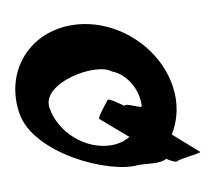

<svg xmlns="http://www.w3.org/2000/svg" viewBox="-98 -804 1006 890"><g transform="rotate(-10 405.0 -358.5)"><path d="M-16 -353C14 -156 348 -3 487 -20C527 -20 589 -7 618 -26C624 -21 660 1 667 -6C673 -14 785 -24 779 -30L663 -132C701 -194 719 -270 706 -353C676 -550 491 -712 291 -712C90 -712 -46 -550 -16 -353ZM126 -353C108 -472 373 -524 441 -468C504 -444 552 -369 549 -288C552 -270 476 -317 470 -301C463 -306 405 -349 398 -342C392 -334 338 -268 344 -262L468 -155C443 -141 414 -132 380 -132C258 -132 144 -234 126 -353Z"/></g></svg>

Font: Ampere
Style: RevIta
Weight: 400
Version: Version 1